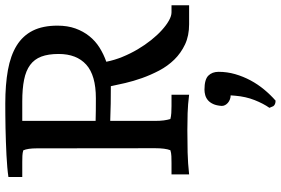

<svg xmlns="http://www.w3.org/2000/svg" viewBox="-192 -555 1089 745"><g transform="rotate(-90 352.5 -182.5)"><path d="M334.5 342.3Q319.3 342.3 313 333.5L306.6 318.4Q323.2 294.9 336.7 260.7Q350.1 226.6 353.5 186.5L355 168Q346.7 168 339.1 165Q331.5 162.1 325.9 157.2Q320.3 152.3 317.1 146.2Q314 140.1 314 133.3Q315.4 112.8 321.5 99.9Q327.6 86.9 336.4 79.6Q345.2 72.3 356 69.3Q366.7 66.4 377 66.4Q416.5 66.4 431.4 81.3Q446.3 96.2 446.3 121.1Q446.3 154.3 437.3 185.5Q428.2 216.8 413.1 245.1Q397.9 273.4 377.4 298.1Q356.9 322.8 334.5 342.3ZM255.9 -640.6V-356Q274.4 -355.5 295.9 -355.2Q317.4 -355 343.8 -355Q432.6 -355 474.1 -392.3Q515.6 -429.7 515.6 -499.5Q515.6 -539.6 505.4 -566.7Q495.1 -593.8 472.9 -610.1Q450.7 -626.5 415.8 -633.5Q380.9 -640.6 331.5 -640.6ZM149.4 -583.5Q149.4 -619.6 141.6 -636.7Q131.8 -639.6 120.4 -640.1Q108.9 -640.6 96.7 -640.6H38.1V-694.3Q54.2 -696.8 76.2 -698.7Q98.1 -700.7 123 -701.9Q147.9 -703.1 175 -704.1Q202.1 -705.1 228.3 -705.6Q254.4 -706.1 278.8 -706.3Q303.2 -706.5 322.8 -706.5Q396.5 -706.5 453.1 -696.3Q509.8 -686 548.1 -662.4Q586.4 -638.7 606 -599.9Q625.5 -561 625.5 -503.9Q625.5 -464.8 614.5 -434.3Q603.5 -403.8 584.7 -380.4Q565.9 -356.9 540.3 -340.8Q514.6 -324.7 485.4 -314.5Q491.7 -282.7 504.4 -251.7Q517.1 -220.7 533.7 -192.6Q550.3 -164.6 569.6 -140.4Q588.9 -116.2 608.2 -98.9Q627.4 -81.5 645.3 -71.5Q663.1 -61.5 677.2 -61.5H704.6V6.8H630.9Q586.4 6.8 552.7 -9Q519 -24.9 493.9 -50.5Q468.8 -76.2 451.4 -109.1Q434.1 -142.1 422.1 -175.8Q410.2 -209.5 402.8 -241.2Q395.5 -272.9 390.6 -296.9Q356.9 -296.9 323.2 -297.4Q289.6 -297.9 255.9 -299.3V-126.5Q255.9 -106 257.8 -91.6Q259.8 -77.1 263.2 -65.9Q273.9 -63 286.6 -62.3Q299.3 -61.5 313.5 -61.5H357.4V6.8Q319.3 2 285.9 1Q252.4 0 219.7 0Q174.8 0 133.5 1Q92.3 2 48.3 6.8V-61.5H91.8Q106 -61.5 118.7 -62Q131.3 -62.5 142.1 -65.9Q149.9 -85.9 149.9 -125Z"/></g></svg>

Font: Tienne
Style: Regular
Weight: 400
Designer: vernon adams
Foundry: vernon adams
Version: Version 1.001